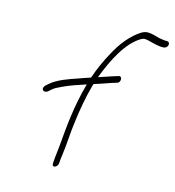

<svg xmlns="http://www.w3.org/2000/svg" viewBox="-114 -842 886 971"><g transform="rotate(15 329.0 -357.0)"><path d="M101 -338C99 -329 105 -322 115 -322C120 -322 125 -324 129 -327L146 -342C155 -350 170 -358 190 -367C227 -385 271 -399 310 -412C276 -292 266 -179 258 -82C256 -55 250 -17 249 6L248 18C247 43 276 31 278 9L279 -3C279 -10 281 -22 283 -37C292 -101 292 -153 302 -222C309 -277 321 -348 339 -412C340 -415 341 -419 343 -423C375 -432 414 -447 430 -452L456 -460C475 -464 476 -499 456 -495L430 -487C414 -482 389 -473 355 -462C393 -561 443 -661 515 -704C522 -708 528 -710 533 -710C540 -710 546 -709 555 -707C573 -702 600 -695 622 -693H636C646 -693 656 -701 658 -711C660 -721 655 -729 644 -729H631C623 -730 615 -731 604 -733C584 -738 563 -746 541 -746C531 -746 520 -743 508 -736C460 -706 417 -654 385 -593C362 -552 340 -504 322 -451C300 -444 280 -437 261 -430C213 -414 159 -395 125 -366L109 -352C105 -348 102 -343 101 -338Z"/></g></svg>

Font: Stray Cat
Style: CnObl
Weight: 400
Version: Version 1.0